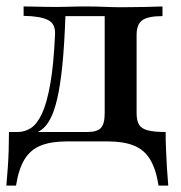

<svg xmlns="http://www.w3.org/2000/svg" viewBox="-22 -436 557 592"><path d="M-2.4 136.3Q0 109.7 2 81.5Q4 53.2 4.8 25Q5.6 -3.2 5.6 -29H247.6Q277.4 -29 289.1 -41.5Q300.8 -54 300.8 -87.1V-388.7L304 -386.3H175L179.8 -388.7Q176.6 -296.8 170.2 -233.9Q163.7 -171 154.4 -131.5Q145.2 -91.9 133.1 -69.4Q121 -46.8 106.5 -36.3Q91.9 -25.8 75.8 -21.8L32.3 -29Q54.8 -29 73.8 -41.5Q92.7 -54 107.7 -86.3Q122.6 -118.5 133.1 -177.4Q143.5 -236.3 147.6 -328.2Q150 -362.1 126.2 -374.2Q102.4 -386.3 50.8 -387.1V-416.1Q62.9 -416.1 80.2 -415.7Q97.6 -415.3 116.5 -414.9Q135.5 -414.5 152.4 -414.5Q171 -414.5 192.3 -415.3Q213.7 -416.1 242.7 -416.1Q275 -416.1 300.8 -414.9Q326.6 -413.7 353.2 -413.7Q387.1 -413.7 423.4 -414.5Q459.7 -415.3 479 -416.1V-386.3Q434.7 -386.3 416.9 -373.8Q399.2 -361.3 399.2 -328.2V-87.1Q399.2 -64.5 406.5 -52Q413.7 -39.5 433.1 -34.3Q452.4 -29 488.7 -29Q488.7 -3.2 489.9 25Q491.1 53.2 492.7 81.5Q494.4 109.7 496.8 136.3H466.9Q458.9 84.7 440.3 54.8Q421.8 25 389.9 12.5Q358.1 0 309.7 0H184.7Q136.3 0 104.4 12.5Q72.6 25 54 54.8Q35.5 84.7 27.4 136.3Z"/></svg>

Font: Playfair 5pt SemiExpanded Light SemiBold
Style: Regular
Weight: 600
Version: Version 2.001;gftools[0.9.30]